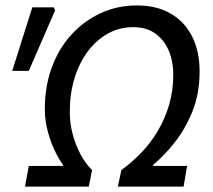

<svg xmlns="http://www.w3.org/2000/svg" viewBox="-20 -687 785 707"><path d="M72 0 86 -76H212V-80Q197 -100 181.5 -132.5Q166 -165 155.5 -205Q145 -245 145 -285Q145 -368 170.5 -438Q196 -508 242.5 -559Q289 -610 350.5 -638.5Q412 -667 484 -667Q557 -667 608.5 -637Q660 -607 687.5 -552.5Q715 -498 715 -424Q715 -342 688.5 -276.5Q662 -211 622.5 -161.5Q583 -112 544 -80V-76H669L656 0H414L427 -61Q466 -89 501 -125.5Q536 -162 562 -206.5Q588 -251 603 -302Q618 -353 618 -410Q618 -463 600.5 -502.5Q583 -542 550.5 -564.5Q518 -587 470 -587Q420 -587 377.5 -563.5Q335 -540 303.5 -498Q272 -456 254.5 -399.5Q237 -343 237 -275Q237 -232 248 -191.5Q259 -151 277.5 -117Q296 -83 319 -61L307 0ZM25 -426 99 -660H178L183 -649L86 -426Z"/></svg>

Font: Source Sans 3 Medium
Style: Italic
Weight: 500
Italic angle: -11°
Designer: Paul D. Hunt
Foundry: Adobe
Version: Version 3.052;hotconv 1.1.0;makeotfexe 2.6.0